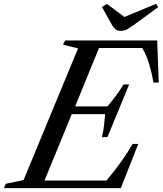

<svg xmlns="http://www.w3.org/2000/svg" viewBox="-86 -970 838 990"><path d="M-65.5 0 -56 -22.5 35.5 -41.5 316.5 -720.5 239 -739.5 249.5 -761.5H724.5L732.5 -544H705.5Q696 -597 682.8 -641.2Q669.5 -685.5 647.5 -722.5H424.5L301.5 -421.5H468Q492.5 -450 513.2 -478.2Q534 -506.5 551 -534.5H580L468 -263H439.5Q447 -293 450.5 -322.8Q454 -352.5 456 -381.5H284L143.5 -39H463Q503 -86.5 536.8 -133.8Q570.5 -181 598 -228H627L537 0ZM536.5 -811Q519.5 -811 510.5 -817.8Q501.5 -824.5 493 -838.5L440 -933.5L465 -950L555.5 -882.5L718.5 -950L730 -933.5L600 -838.5Q581.5 -826 568.5 -818.5Q555.5 -811 536.5 -811Z"/></svg>

Font: Libre Caslon Text
Style: Italic
Weight: 400
Italic angle: -22.583°
Designer: Pablo Impallari, Rodrigo Fuenzalida, Katja Schimmel
Foundry: Pablo Impallari, Rodrigo Fuenzalida
Version: Version 2.000